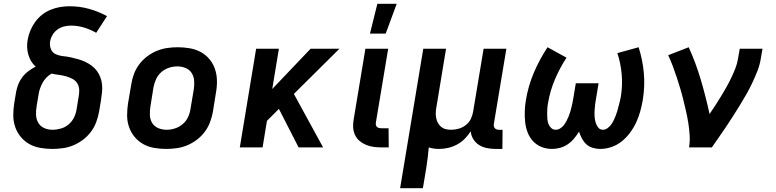

<svg xmlns="http://www.w3.org/2000/svg" viewBox="-20 -777 4090 1012"><path d="M256 8Q224 8 192.5 2.5Q161 -3 135 -17.5Q109 -32 89.5 -55.5Q70 -79 60 -108Q50 -137 50 -169Q50 -201 55 -233L65 -293Q69 -314 77 -334Q85 -354 98.5 -371.5Q112 -389 130.5 -402.5Q149 -416 168 -426Q154 -438 144.5 -454Q135 -470 129.5 -488.5Q124 -507 123 -527Q122 -547 126 -568Q130 -592 140 -616Q150 -640 165.5 -661.5Q181 -683 202 -699.5Q223 -716 248 -726Q273 -736 297.5 -740Q322 -744 347 -744Q401 -744 450.5 -730Q500 -716 544 -692L487 -604Q458 -621 424 -631.5Q390 -642 354 -642Q336 -642 317.5 -637.5Q299 -633 283 -621.5Q267 -610 257 -593Q247 -576 244 -558Q241 -537 248.5 -518Q256 -499 274.5 -491Q293 -483 313.5 -481Q334 -479 354 -474.5Q374 -470 393.5 -464.5Q413 -459 430.5 -450.5Q448 -442 463.5 -430.5Q479 -419 490.5 -403.5Q502 -388 509 -369.5Q516 -351 518 -330.5Q520 -310 517.5 -289Q515 -268 512 -247L502 -187Q497 -160 487 -133Q477 -106 459 -82Q441 -58 417 -40Q393 -22 366.5 -11Q340 0 311.5 4Q283 8 256 8ZM256 -93Q278 -93 301 -99.5Q324 -106 342.5 -122Q361 -138 371 -159.5Q381 -181 384 -203L394 -264Q398 -283 397.5 -302.5Q397 -322 387.5 -337.5Q378 -353 361.5 -361.5Q345 -370 327 -375Q309 -380 289.5 -382.5Q270 -385 252 -389Q237 -381 224.5 -368Q212 -355 204 -340Q196 -325 190.5 -309Q185 -293 183 -277L173 -217Q169 -194 170 -171Q171 -148 182 -129.5Q193 -111 213 -102Q233 -93 256 -93Z M856 8Q824 8 792.5 2.5Q761 -3 735 -17.5Q709 -32 689.5 -55.5Q670 -79 660 -108Q650 -137 650 -169Q650 -201 655 -233L672 -333Q676 -360 686 -387Q696 -414 714 -438Q732 -462 756 -480Q780 -498 807 -509Q834 -520 861.5 -524Q889 -528 917 -528Q949 -528 980.5 -522.5Q1012 -517 1038.5 -502.5Q1065 -488 1084.5 -464.5Q1104 -441 1113.5 -412Q1123 -383 1123.5 -351Q1124 -319 1118 -287L1102 -187Q1097 -160 1087 -133Q1077 -106 1059 -82Q1041 -58 1017 -40Q993 -22 966.5 -11Q940 0 912 4Q884 8 856 8ZM858 -93Q880 -93 902 -100Q924 -107 942.5 -122.5Q961 -138 971 -159.5Q981 -181 984 -203L1001 -303Q1005 -327 1003.5 -350Q1002 -373 991 -391Q980 -409 959.5 -418Q939 -427 915 -427Q893 -427 871 -420Q849 -413 831 -397.5Q813 -382 803 -360.5Q793 -339 789 -317L773 -217Q769 -193 770 -170Q771 -147 782 -129Q793 -111 813.5 -102Q834 -93 858 -93Z M1554 0 1450 -203 1387 -140 1364 0H1244L1330 -520H1450L1415 -308L1617 -520H1769L1529 -282L1683 0Z M1993 0Q1972 0 1951 -2.5Q1930 -5 1910.5 -13Q1891 -21 1875.5 -34Q1860 -47 1851.5 -65Q1843 -83 1841.5 -104Q1840 -125 1844 -147L1906 -520H2026L1961 -130Q1960 -124 1961.5 -117.5Q1963 -111 1968 -107Q1973 -103 1979.5 -102Q1986 -101 1992 -101H2028L2029 0ZM1930 -600 1969 -757H2071L2013 -600Z M2089 215 2211 -520H2331L2281 -217Q2278 -202 2277 -187Q2276 -172 2278.5 -157.5Q2281 -143 2287.5 -130.5Q2294 -118 2304.5 -109Q2315 -100 2329 -96.5Q2343 -93 2358 -93Q2378 -93 2398.5 -99Q2419 -105 2436 -118.5Q2453 -132 2462 -151Q2471 -170 2474 -190L2529 -520H2649L2583 -124Q2582 -118 2583 -112Q2584 -106 2588 -101.5Q2592 -97 2597.5 -95Q2603 -93 2609 -93H2629L2628 8H2592Q2569 8 2546.5 3.5Q2524 -1 2505.5 -12.5Q2487 -24 2475 -43Q2463 -62 2461 -85Q2447 -63 2429 -45Q2411 -27 2388.5 -15Q2366 -3 2342 2.5Q2318 8 2294 8Q2280 8 2266 6Q2252 4 2240 0Q2238 26 2234.5 53Q2231 80 2227 107L2209 215Z M3144 8Q3123 8 3103.5 2Q3084 -4 3070.5 -16.5Q3057 -29 3047.5 -46.5Q3038 -64 3032 -83Q3020 -64 3005.5 -46.5Q2991 -29 2972.5 -16.5Q2954 -4 2932.5 2Q2911 8 2890 8Q2860 8 2834 -2.5Q2808 -13 2789.5 -33Q2771 -53 2761 -79Q2751 -105 2748 -133.5Q2745 -162 2746 -191.5Q2747 -221 2752 -250Q2764 -323 2793.5 -393Q2823 -463 2866 -528L2966 -473Q2930 -418 2904.5 -357.5Q2879 -297 2869 -236Q2866 -222 2865 -207.5Q2864 -193 2864 -179Q2864 -165 2865 -151Q2866 -137 2870.5 -124.5Q2875 -112 2885 -102.5Q2895 -93 2909 -93Q2921 -93 2932.5 -100Q2944 -107 2952 -117.5Q2960 -128 2966 -139.5Q2972 -151 2977 -163Q2982 -175 2985.5 -187Q2989 -199 2992 -211Q2995 -223 2997.5 -235.5Q3000 -248 3002 -260L3015 -338H3135L3122 -260Q3119 -244 3117 -228Q3115 -212 3114 -195.5Q3113 -179 3114 -163.5Q3115 -148 3119 -133Q3123 -118 3132.5 -105.5Q3142 -93 3158 -93Q3170 -93 3181.5 -101Q3193 -109 3201 -120Q3209 -131 3214.5 -142.5Q3220 -154 3225 -166.5Q3230 -179 3233.5 -191Q3237 -203 3240 -215.5Q3243 -228 3246.5 -240.5Q3250 -253 3252 -265Q3262 -325 3257 -384Q3252 -443 3234 -497L3346 -528Q3367 -463 3373.5 -393Q3380 -323 3368 -250Q3363 -221 3355 -191.5Q3347 -162 3334 -133.5Q3321 -105 3302 -79Q3283 -53 3258.5 -33Q3234 -13 3204 -2.5Q3174 8 3144 8Z M3612 0Q3617 -33 3615 -65Q3613 -97 3608 -128.5Q3603 -160 3596 -190.5Q3589 -221 3581.5 -251.5Q3574 -282 3565 -312Q3556 -342 3546.5 -371Q3537 -400 3526 -429Q3515 -458 3502 -486L3610 -528Q3629 -487 3645 -443.5Q3661 -400 3674 -356Q3687 -312 3698.5 -267Q3710 -222 3720 -176Q3736 -199 3751 -222.5Q3766 -246 3780.5 -269.5Q3795 -293 3808.5 -317Q3822 -341 3834 -366Q3846 -391 3856 -416.5Q3866 -442 3870 -468L3879 -520H3999L3990 -468Q3985 -436 3973 -405Q3961 -374 3947 -344Q3933 -314 3916.5 -284.5Q3900 -255 3882 -226Q3864 -197 3846 -168.5Q3828 -140 3809 -111.5Q3790 -83 3770.5 -55.5Q3751 -28 3732 0Z"/></svg>

Font: Iosevka Aile
Style: Bold Italic
Weight: 700
Italic angle: -9°
Designer: Belleve Invis
Foundry: Belleve Invis
Version: Version 28.0.1; ttfautohint (v1.8.4)